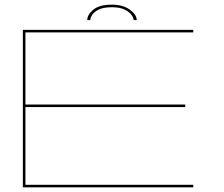

<svg xmlns="http://www.w3.org/2000/svg" viewBox="-20 -803 961 823"><path d="M78 0V-675H808.5V-664H89V-355H774V-344H89V-11H808.5V0ZM460 -783Q507 -783 536.5 -761.5Q566 -740 566 -717H553Q553 -725.5 544 -738.5Q535 -751.5 514.5 -761.8Q494 -772 460 -772Q423.5 -772 403.2 -762Q383 -752 375 -739Q367 -726 367 -717H354Q354 -740 380 -761.5Q406 -783 460 -783Z"/></svg>

Font: Anybody UltraExpanded Thin
Style: Regular
Weight: 100
Width: 9
Designer: Tyler Finck
Foundry: Etcetera Type Company
Version: Version 1.010; ttfautohint (v1.8.3) -l 8 -r 50 -G 200 -x 14 